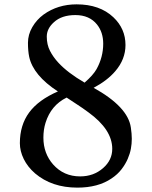

<svg xmlns="http://www.w3.org/2000/svg" viewBox="-20 -860 706 892"><path d="M72.3 -194.8Q72.3 -278.8 115.5 -337.4Q158.7 -396 249 -435.1Q134.3 -509.8 115.7 -595.7Q109.9 -623 109.9 -661.1Q109.9 -699.2 130.1 -734.1Q150.4 -769 182.6 -792.5Q248.5 -839.8 335.9 -839.8Q443.4 -839.8 506.8 -779.8Q563 -726.6 563 -650.9Q563 -584.5 515.6 -529.3Q478.5 -485.8 415 -452.1Q574.2 -363.8 587.9 -267.6Q592.3 -238.3 592.3 -215.1Q592.3 -191.9 588.1 -169.2Q584 -146.5 573.5 -122.1Q563 -97.7 544.7 -73.7Q526.4 -49.8 498 -30.8Q435.5 11.7 339.4 11.7Q220.7 11.7 142.6 -54.7Q108.4 -84.5 90.3 -121.3Q72.3 -158.2 72.3 -194.8ZM373 -476.1Q413.1 -511.2 428.7 -539.1Q459.5 -594.7 459.5 -657.2Q459.5 -710 430.7 -746.1Q395.5 -790 330.1 -790Q266.6 -790 230.5 -756.8Q197.3 -727.1 197.3 -689.9Q197.3 -652.8 212.2 -623.8Q227.1 -594.7 251.5 -568.4Q294.9 -521.5 373 -476.1ZM191.4 -289.1Q181.6 -257.3 181.6 -220.5Q181.6 -183.6 193.1 -152.3Q204.6 -121.1 226.6 -96.2Q275.9 -40.5 352.5 -40.5Q415 -40.5 459 -79.1Q501.5 -116.2 501.5 -168.5Q501.5 -257.8 391.1 -337.9Q361.3 -359.9 341.3 -372.6L289.6 -406.7Q216.8 -371.1 191.4 -289.1Z"/></svg>

Font: Metamorphous
Style: Regular
Weight: 400
Designer: James Grieshaber
Foundry: James Grieshaber
Version: Version 1.001